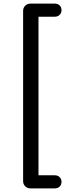

<svg xmlns="http://www.w3.org/2000/svg" viewBox="-20 -865 363 1065"><path d="M108.2 140V-805Q108.2 -821.7 119.9 -833.4Q131.5 -845 148.9 -845H283.7Q300.4 -845 310.8 -834.8Q321.2 -824.6 321.2 -808.8Q321.2 -792.7 310.8 -782.5Q300.4 -772.3 283.7 -772.3H193.5V107.3H283.7Q300.4 107.3 310.8 117.5Q321.2 127.7 321.2 143.8Q321.2 159.6 310.8 169.8Q300.4 180 283.7 180H148.9Q131.5 180 119.9 168.4Q108.2 156.7 108.2 140Z"/></svg>

Font: SN Pro Thin
Style: Regular
Weight: 200
Designer: Tobias Whetton
Foundry: Supernotes
Version: Version 1.003;Glyphs 3.3 (3324)